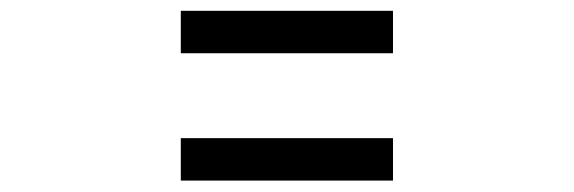

<svg xmlns="http://www.w3.org/2000/svg" viewBox="-20 -635 1040 348"><path d="M692.3 -384.6V-307.7H307.7V-384.6ZM307.7 -615.4H692.3V-538.5H307.7Z"/></svg>

Font: Mintsoda - Lime Green 13x16
Style: Regular
Weight: 400
Designer: Mintsoda-15
Version: Version 1.0